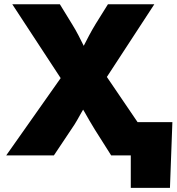

<svg xmlns="http://www.w3.org/2000/svg" viewBox="-20 -748 850 924"><path d="M9.8 0 323.2 -444.8V-293.9L39.1 -727.5H268.1L326.2 -632.8Q344.2 -604 358.4 -576.2Q372.6 -548.3 385.5 -522.5Q398.4 -496.6 412.1 -472.2H352.5Q367.2 -496.6 380.4 -522.5Q393.6 -548.3 408.2 -576.2Q422.9 -604 440.4 -632.8L499.5 -727.5H722.7L447.3 -305.7V-446.8L751 0H515.1L436 -125Q420.9 -149.4 409.7 -168.9Q398.4 -188.5 388.4 -206.3Q378.4 -224.1 366.7 -242.7H393.1Q381.8 -224.1 371.8 -206.3Q361.8 -188.5 350.6 -168.7Q339.4 -148.9 322.8 -125L239.3 0ZM609.4 156.2V0H562.5V-160.2H809.6L797.9 156.2Z"/></svg>

Font: Inter 24pt Black
Style: Regular
Weight: 900
Designer: Rasmus Andersson
Foundry: rsms
Version: Version 4.001;git-66647c0bb